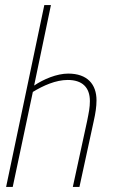

<svg xmlns="http://www.w3.org/2000/svg" viewBox="-20 -734 466 754"><path d="M4 0H30L109 -373C150 -398 199 -420 246 -420C303 -420 333 -391 333 -337C333 -312 329 -293 322 -258L266 0H292L348 -258C355 -289 359 -315 359 -340C359 -403 323 -445 248 -445C203 -445 151 -423 114 -398L180 -714H154Z"/></svg>

Font: Noto Sans ExtraCondensed Thin
Style: Italic
Weight: 100
Width: 2
Italic angle: -12°
Designer: Monotype Design Team
Foundry: Monotype Imaging Inc.
Version: Version 2.013